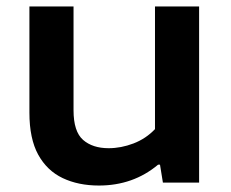

<svg xmlns="http://www.w3.org/2000/svg" viewBox="-20 -565 714 594"><path d="M286 9Q222.5 9 174 -14Q125.5 -37 98.2 -86.5Q71 -136 71 -216.5V-545H207.5V-224Q207.5 -158 237 -132.2Q266.5 -106.5 316 -106.5Q354.5 -106.5 393 -121.2Q431.5 -136 459.5 -165.5V-545H596V0H484L475 -55.5H469Q392 9 286 9Z"/></svg>

Font: Encode Sans Expanded SemiBold
Style: Regular
Weight: 600
Width: 7
Designer: Multiple Designers
Foundry: Impallari Type
Version: Version 3.000; ttfautohint (v1.8.3) -l 8 -r 50 -G 200 -x 14 